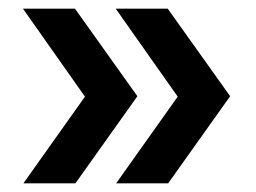

<svg xmlns="http://www.w3.org/2000/svg" viewBox="-20 -515 590 443"><path d="M34 -92 176 -292 33 -495H153L297 -293L154 -92ZM248 -92 390 -292 247 -495H367L511 -293L368 -92Z"/></svg>

Font: Gabarito Medium
Style: Regular
Weight: 500
Designer: Leandro Assis / Alvaro Franca / Felipe Casaprima
Foundry: Naipe Foundry
Version: Version 1.000